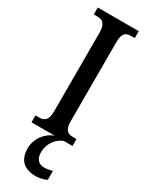

<svg xmlns="http://www.w3.org/2000/svg" viewBox="-245 -754 797 1034"><g transform="rotate(30 153.0 -237.0)"><path d="M26 0H172C123 14 78 68 78 130C78 206 119 240 192 240C209 240 240 234 257 224V169C238 174 221 177 206 177C175 177 151 158 151 115C151 52 192 13 226 0H281V-43H258C227 -43 206 -56 206 -111V-602C206 -659 226 -671 258 -671H281V-714H26V-671H49C78 -671 102 -659 102 -602V-110C102 -55 78 -43 49 -43H26Z"/></g></svg>

Font: Noto Serif Ethiopic ExtraCondensed Medium
Style: Regular
Weight: 500
Width: 2
Designer: Monotype Design Team
Foundry: Monotype Imaging Inc.
Version: Version 2.102